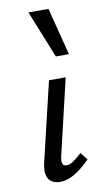

<svg xmlns="http://www.w3.org/2000/svg" viewBox="-83 -747 427 794"><g transform="rotate(-10 130.5 -350.5)"><path d="M104 6Q84 6 69.5 -3Q55 -12 50 -30.5Q45 -49 51 -79L131 -416H201L126 -97Q122 -78 125 -67.5Q128 -57 142 -57Q156 -57 171 -67.5Q186 -78 207 -97L231 -66Q198 -32 166 -13Q134 6 104 6ZM176 -508 96 -707H180L231 -508Z"/></g></svg>

Font: Ysabeau Infant Medium
Style: Italic
Weight: 500
Italic angle: -12°
Designer: Christian Thalmann (Catharsis Fonts)
Version: Version 2.001;gftools[0.9.30]; featfreeze: ss01,ss02,lnum